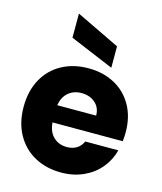

<svg xmlns="http://www.w3.org/2000/svg" viewBox="-123 -924 862 1022"><g transform="rotate(15 308.0 -413.0)"><path d="M585 -238H198Q202 -186 231.5 -158.5Q261 -131 304 -131Q368 -131 393 -185H575Q561 -130 524.5 -86Q488 -42 433 -17Q378 8 310 8Q228 8 164 -27Q100 -62 64 -127Q28 -192 28 -279Q28 -366 63.5 -431Q99 -496 163 -531Q227 -566 310 -566Q391 -566 454 -532Q517 -498 552.5 -435Q588 -372 588 -288Q588 -264 585 -238ZM413 -333Q413 -377 383 -403Q353 -429 308 -429Q265 -429 235.5 -404Q206 -379 199 -333ZM425 -718V-600L184 -701V-834Z"/></g></svg>

Font: IBM-Poppins
Style: Poppins-Bold
Weight: 700
Designer: Mike Abbink, Paul van der Laan, Pieter van Rosmalen, Ben Mitchell, Mark Frömberg
Foundry: Bold Monday
Version: Version 1.1